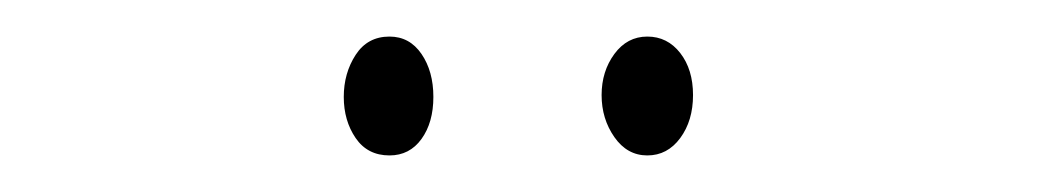

<svg xmlns="http://www.w3.org/2000/svg" viewBox="-20 -716 568 105"><path d="M168 -663Q168 -676 174.5 -686Q181 -696 193 -696Q204 -696 210.5 -686.5Q217 -677 217 -663Q217 -649 210.5 -640Q204 -631 193 -631Q181 -631 174.5 -640.5Q168 -650 168 -663ZM309 -664Q309 -677 316 -686.5Q323 -696 334 -696Q345 -696 352 -687Q359 -678 359 -664Q359 -650 352 -640.5Q345 -631 334 -631Q323 -631 316 -641Q309 -651 309 -664Z"/></svg>

Font: Noto Sans ExtraCondensed Thin
Style: Regular
Weight: 100
Width: 2
Designer: Monotype Design Team
Foundry: Monotype Imaging Inc.
Version: Version 2.013; ttfautohint (v1.8.4.7-5d5b)